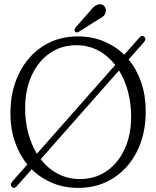

<svg xmlns="http://www.w3.org/2000/svg" viewBox="-20 -882 744 913"><path d="M36 6Q30.5 1 32 -6Q33.5 -13 39 -19.5L110 -100Q72 -146 50.8 -208Q29.5 -270 29.5 -343Q29.5 -450.5 70.8 -533.2Q112 -616 184.2 -662.5Q256.5 -709 350 -709Q416.5 -709 472.5 -686Q528.5 -663 571 -622L643 -703.5Q655.5 -717.5 666.5 -707Q677 -696.5 665 -682L591.5 -599Q630.5 -552 651.8 -489.5Q673 -427 673 -353Q673 -245 632 -163Q591 -81 518.5 -34.8Q446 11.5 351.5 11.5Q285.5 11.5 229.2 -11.8Q173 -35 131 -77L60 3Q47.5 18 36 6ZM99.5 -366.5Q99.5 -305 114 -250Q128.5 -195 155.5 -151L528 -573Q494 -617 447 -642Q400 -667 343.5 -667Q271.5 -667 216.5 -628.8Q161.5 -590.5 130.5 -522.8Q99.5 -455 99.5 -366.5ZM603.5 -327.5Q603.5 -390.5 588.5 -446.8Q573.5 -503 546 -547L173.5 -125Q207.5 -81 255 -55.8Q302.5 -30.5 360 -30.5Q432 -30.5 486.8 -68.2Q541.5 -106 572.5 -172.8Q603.5 -239.5 603.5 -327.5ZM409 -830.5Q437 -867 462 -861Q474 -858 479.8 -846.5Q485.5 -835 482.5 -823.5Q478.5 -810 469.2 -803Q460 -796 444.5 -787.5L353.5 -730Q343 -724.5 336.5 -732.5Q333 -737 334.8 -742Q336.5 -747 340 -752Z"/></svg>

Font: Fraunces 144pt S100 Light
Style: Regular
Weight: 300
Version: Version 1.000; ttfautohint (v1.8.3)